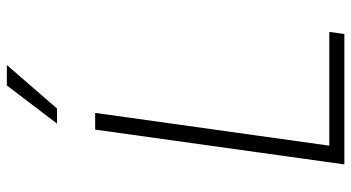

<svg xmlns="http://www.w3.org/2000/svg" viewBox="-258 -792 1049 574"><g transform="rotate(-90 267.0 -504.5)"><path d="M63 0H453L459 -45H119L217 -745H167ZM185 -859H230L360 -1009H299Z"/></g></svg>

Font: Mluvka ExtraLight
Style: Italic
Weight: 200
Italic angle: -8°
Designer: Modified by Jiří Krblich, Original typeface by Gumpita Rahayu
Foundry: Gumpita Rahayu & Jiří Krblich
Version: Version 2.000;Glyphs 3.1.1 (3134)